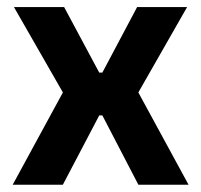

<svg xmlns="http://www.w3.org/2000/svg" viewBox="-20 -510 556 530"><path d="M15 0 163.5 -273V-237.5L18.5 -490.5H157L254 -309.5H262.5L358.5 -490.5H496.5L352 -237.5V-273L500.5 0H362L262.5 -191.5H254L153.5 0Z"/></svg>

Font: Anek Tamil Medium SemiBold
Style: Regular
Weight: 600
Version: Version 1.003